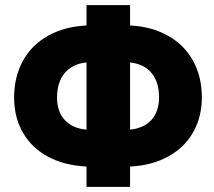

<svg xmlns="http://www.w3.org/2000/svg" viewBox="-20 -731 838 751"><path d="M488.8 -631.3Q572.3 -627.4 636.2 -591.8Q700.2 -556.2 734.9 -493.7Q769.5 -431.2 769.5 -350.6Q769.5 -272.9 734.9 -212.6Q700.2 -152.3 636.2 -117.9Q572.3 -83.5 488.8 -79.6V0H318.4V-79.6Q233.4 -83.5 169.2 -117.4Q105 -151.4 70.1 -211.4Q35.2 -271.5 35.2 -349.6Q35.2 -430.2 69.6 -492.9Q104 -555.7 168.7 -591.6Q233.4 -627.4 318.4 -631.3V-710.9H488.8ZM203.1 -349.6Q203.1 -293 234.4 -260.5Q265.6 -228 318.4 -224.1V-486.8Q263.7 -481.4 233.4 -445.6Q203.1 -409.7 203.1 -349.6ZM602.1 -350.6Q602.1 -409.7 573 -445.1Q543.9 -480.5 488.8 -486.8V-224.1Q543.9 -229.5 573 -262.7Q602.1 -295.9 602.1 -350.6Z"/></svg>

Font: Roboto
Style: Regular
Weight: 900
Designer: Google
Version: Version 2.001171; 2014